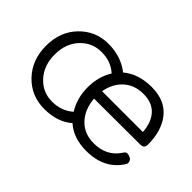

<svg xmlns="http://www.w3.org/2000/svg" viewBox="-66 -600 826 826"><g transform="rotate(45 347.0 -187.0)"><path d="M484 10Q406 10 358 -33Q309 10 229 10Q149 10 95.5 -46Q42 -102 42 -188Q42 -274 95.5 -329Q149 -384 226 -384Q303 -384 358 -341Q409 -384 489.5 -384Q570 -384 611.5 -333Q653 -282 653 -197Q653 -174 630 -174L349 -173Q354 -111 390 -73.5Q426 -36 484 -36Q562 -36 601 -96Q608 -108 617 -108Q626 -108 635 -103.5Q644 -99 647.5 -89.5Q651 -80 646 -72Q595 10 484 10ZM326 -303Q288 -338 230.5 -338Q173 -338 134 -296Q95 -254 95 -187.5Q95 -121 134 -78.5Q173 -36 230 -36Q287 -36 327 -71Q295 -123 295 -188Q295 -253 326 -303ZM351 -220H599Q596 -274 567.5 -306Q539 -338 485 -338Q431 -338 395.5 -305.5Q360 -273 351 -220Z"/></g></svg>

Font: Flamenco
Style: Regular
Weight: 400
Designer: Luciano Vergara
Foundry: Luciano Vergara
Version: Version 1.003